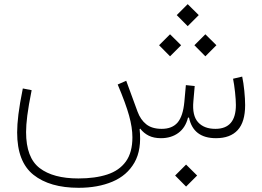

<svg xmlns="http://www.w3.org/2000/svg" viewBox="-20 -665 1260 924"><path d="M830.6 -592.3 883.3 -645 936.5 -592.3 883.3 -539.1ZM915.5 -447.3 968.3 -500 1021.5 -447.3 968.3 -394ZM745.6 -447.3 798.3 -500 851.6 -447.3 798.3 -394ZM754.4 0Q720.2 0 696 -12Q671.9 -23.9 654.8 -45.9L651.9 -43.5Q662.6 55.2 627 117.4Q591.3 179.7 521.2 209.2Q451.2 238.8 358.4 238.8Q219.7 238.8 141.1 176.3Q62.5 113.8 62.5 -27.8Q62.5 -64.9 68.6 -114.7Q74.7 -164.6 89.8 -239.3L132.3 -231Q117.2 -155.3 111.3 -108.6Q105.5 -62 105.5 -29.3Q105.5 93.8 170.7 143.8Q235.8 193.8 357.4 193.8Q438 193.8 496.1 174.8Q554.2 155.8 585.7 112.3Q617.2 68.8 617.2 -4.4Q617.2 -50.8 601.3 -108.4Q585.4 -166 546.4 -258.3L587.4 -276.4L642.1 -127.4Q656.2 -88.9 683.8 -66.9Q711.4 -44.9 758.3 -44.9Q808.6 -44.9 834.7 -75.4Q860.8 -106 867.2 -174.8L874.5 -255.4L917 -251L910.6 -177.2Q904.3 -108.9 933.1 -76.9Q961.9 -44.9 1016.6 -44.9Q1115.2 -44.9 1115.2 -159.7Q1115.2 -184.1 1111.1 -221.9Q1106.9 -259.8 1101.6 -286.1L1145.5 -296.4Q1151.9 -267.1 1155.8 -227.8Q1159.7 -188.5 1159.7 -159.2Q1159.7 -78.1 1124 -39.1Q1088.4 0 1019.5 0Q910.2 0 889.6 -99.1H884.8Q872.6 -50.3 838.1 -25.1Q803.7 0 754.4 0ZM822.8 179.7 875.5 127 928.7 179.7 875.5 232.9Z"/></svg>

Font: Estedad-FD ExtraLight
Style: Regular
Weight: 200
Designer: Amin Abedi
Version: Version 7.3